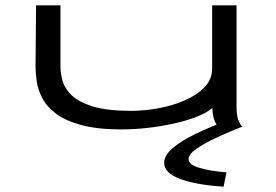

<svg xmlns="http://www.w3.org/2000/svg" viewBox="-20 -477 1040 724"><path d="M439 11Q347 11 286.5 -5.5Q226 -22 191 -48.5Q156 -75 139.5 -107Q123 -139 118.5 -170Q114 -201 114 -226L116 -457H208V-226Q208 -201 216 -172Q224 -143 250.5 -117.5Q277 -92 330.5 -75.5Q384 -59 475 -59Q523 -59 576 -68.5Q629 -78 675.5 -98Q722 -118 751 -148Q780 -178 780 -219V-457H872V-71Q872 -53 875.5 -35.5Q879 -18 892 0H802Q789 -17 785 -35Q781 -53 781 -70Q759 -51 720 -36Q681 -21 633 -10.5Q585 0 534.5 5.5Q484 11 439 11ZM834 173 823 227Q718 220 658.5 197.5Q599 175 599 137Q599 110 629.5 83Q660 56 715 29Q770 2 841 -24L895 0Q844 20 797.5 41.5Q751 63 721 84Q691 105 691 123Q691 144 732 156Q773 168 834 173Z"/></svg>

Font: Inconsolata UltraExpanded Thin
Style: Regular
Weight: 100
Width: 9
Monospace: yes
Designer: Raph Levien, Cyreal, Brenton Simpson
Foundry: Raph Levien, Cyreal, Google
Version: Version 3.100; ttfautohint (v1.8.4.7-5d5b)